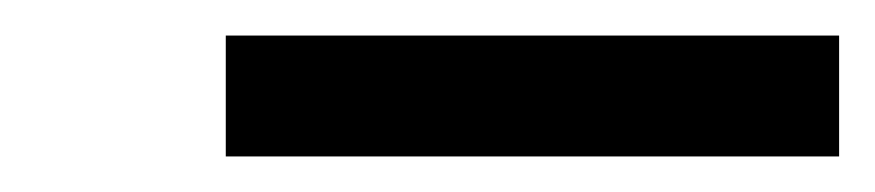

<svg xmlns="http://www.w3.org/2000/svg" viewBox="-20 -724 492 108"><path d="M107 -636V-704H452V-636Z"/></svg>

Font: Iosevka Custom Oblique
Style: Regular
Weight: 400
Italic angle: -9°
Designer: Belleve Invis
Foundry: Belleve Invis
Version: Version 27.0.1